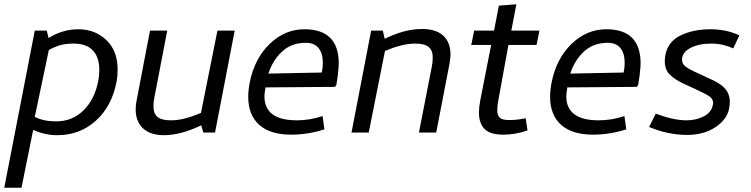

<svg xmlns="http://www.w3.org/2000/svg" viewBox="-45 -624 3534 904"><path d="M118.8 -480H175L183.8 -445Q250 -486.2 323.8 -486.2Q402.5 -486.2 455.6 -435.6Q508.8 -385 508.8 -296.2Q508.8 -265 503.8 -238.8Q481.2 -122.5 405.6 -55Q330 12.5 225 12.5Q165 12.5 111.2 -12.5L56.2 260H-25ZM185 -388.8 118.8 -73.8Q160 -52.5 218.8 -52.5Q296.2 -52.5 348.8 -105Q401.2 -157.5 417.5 -242.5Q422.5 -267.5 422.5 -296.2Q422.5 -353.8 392.5 -386.2Q362.5 -418.8 301.2 -418.8Q266.2 -418.8 240.6 -411.9Q215 -405 185 -388.8Z M677.5 -123.8Q677.5 -88.8 696.9 -73.1Q716.2 -57.5 761.2 -57.5Q820 -57.5 901.2 -92.5L978.8 -480H1060L967.5 0H912.5L902.5 -33.8Q805 12.5 727.5 12.5Q662.5 12.5 628.1 -20Q593.8 -52.5 593.8 -108.8Q593.8 -132.5 598.8 -153.8L661.2 -480H742.5L682.5 -168.8Q677.5 -145 677.5 -123.8Z M1550 -325Q1550 -308.8 1545 -266.2L1538.8 -225L1532.5 -215L1205 -212.5Q1200 -182.5 1200 -171.2Q1200 -57.5 1352.5 -57.5Q1413.8 -57.5 1473.8 -77.5L1482.5 -15Q1405 10 1326.2 10Q1227.5 10 1175.6 -36.2Q1123.8 -82.5 1123.8 -168.8Q1123.8 -200 1131.2 -237.5Q1153.8 -348.8 1225 -417.5Q1296.2 -486.2 1388.8 -486.2Q1550 -486.2 1550 -325ZM1475 -328.8Q1475 -372.5 1455 -397.5Q1435 -422.5 1395 -422.5Q1327.5 -422.5 1283.1 -381.2Q1238.8 -340 1218.8 -277.5L1470 -282.5Q1475 -303.8 1475 -328.8Z M1992.5 -352.5Q1992.5 -387.5 1973.1 -403.1Q1953.8 -418.8 1910 -418.8Q1848.8 -418.8 1767.5 -383.8L1691.2 0H1610L1702.5 -480H1757.5L1766.2 -441.2Q1858.8 -487.5 1942.5 -487.5Q2008.8 -487.5 2042.5 -455.6Q2076.2 -423.8 2076.2 -366.2Q2076.2 -352.5 2071.2 -322.5L2008.8 0H1927.5L1987.5 -307.5Q1992.5 -331.2 1992.5 -352.5Z M2210 -95Q2210 -117.5 2216.2 -151.2L2267.5 -412.5H2173.8L2187.5 -480H2281.2L2303.8 -597.5L2386.2 -603.8L2362.5 -480H2495L2481.2 -412.5H2348.8L2301.2 -151.2Q2296.2 -126.2 2296.2 -105Q2296.2 -81.2 2308.1 -70Q2320 -58.8 2351.2 -58.8Q2392.5 -58.8 2430 -67.5L2438.8 -10Q2382.5 10 2323.8 10Q2263.8 10 2236.9 -16.2Q2210 -42.5 2210 -95Z M2971.2 -325Q2971.2 -308.8 2966.2 -266.2L2960 -225L2953.8 -215L2626.2 -212.5Q2621.2 -182.5 2621.2 -171.2Q2621.2 -57.5 2773.8 -57.5Q2835 -57.5 2895 -77.5L2903.8 -15Q2826.2 10 2747.5 10Q2648.8 10 2596.9 -36.2Q2545 -82.5 2545 -168.8Q2545 -200 2552.5 -237.5Q2575 -348.8 2646.2 -417.5Q2717.5 -486.2 2810 -486.2Q2971.2 -486.2 2971.2 -325ZM2896.2 -328.8Q2896.2 -372.5 2876.2 -397.5Q2856.2 -422.5 2816.2 -422.5Q2748.8 -422.5 2704.4 -381.2Q2660 -340 2640 -277.5L2891.2 -282.5Q2896.2 -303.8 2896.2 -328.8Z M3311.2 -130Q3312.5 -133.8 3312.5 -140Q3312.5 -158.8 3293.8 -171.2Q3275 -183.8 3217.5 -210L3171.2 -231.2Q3133.8 -248.8 3109.4 -271.9Q3085 -295 3085 -337.5Q3085 -346.2 3087.5 -363.8Q3100 -428.8 3160 -457.5Q3220 -486.2 3300 -486.2Q3375 -486.2 3436.2 -457.5L3407.5 -396.2Q3357.5 -418.8 3305 -418.8Q3245 -418.8 3205.6 -398.1Q3166.2 -377.5 3166.2 -342.5Q3166.2 -322.5 3184.4 -309.4Q3202.5 -296.2 3245 -277.5L3287.5 -257.5Q3342.5 -235 3366.9 -208.8Q3391.2 -182.5 3391.2 -145Q3391.2 -130 3387.5 -111.2Q3377.5 -61.2 3323.1 -25Q3268.8 11.2 3190 11.2Q3100 11.2 3011.2 -26.2L3042.5 -88.8Q3126.2 -57.5 3187.5 -57.5Q3232.5 -57.5 3268.8 -76.2Q3305 -95 3311.2 -130Z"/></svg>

Font: Cambay
Style: Italic
Weight: 400
Italic angle: -11°
Designer: Pooja Saxena
Foundry: Pooja Saxena
Version: Version 1.019;PS 001.019;hotconv 1.0.70;makeotf.lib2.5.58329